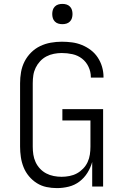

<svg xmlns="http://www.w3.org/2000/svg" viewBox="-20 -957 640 985"><path d="M272 8Q245 8 218.5 2.5Q192 -3 169 -17.5Q146 -32 128.5 -53Q111 -74 101 -99Q91 -124 87 -151Q83 -178 83 -205V-530Q83 -559 88 -587.5Q93 -616 106 -641.5Q119 -667 139.5 -687.5Q160 -708 186 -720.5Q212 -733 240.5 -738Q269 -743 297 -743Q324 -743 350 -739.5Q376 -736 400.5 -726Q425 -716 446 -700Q467 -684 481.5 -662Q496 -640 503.5 -614.5Q511 -589 511 -563V-559H446V-562Q446 -589 434 -614.5Q422 -640 400.5 -656.5Q379 -673 352 -679Q325 -685 297 -685Q277 -685 256.5 -681Q236 -677 218 -667.5Q200 -658 186 -643Q172 -628 163 -609.5Q154 -591 151 -571Q148 -551 148 -530V-205Q148 -184 151 -164Q154 -144 162.5 -125.5Q171 -107 185 -92Q199 -77 217 -67.5Q235 -58 255.5 -54Q276 -50 296 -50Q316 -50 336.5 -54Q357 -58 374.5 -67.5Q392 -77 406.5 -92Q421 -107 429.5 -125.5Q438 -144 441 -164Q444 -184 444 -205V-339H300V-397H509V0H453V-126Q445 -97 428.5 -70.5Q412 -44 387.5 -25.5Q363 -7 333 0.5Q303 8 272 8ZM300 -833Q289 -833 279 -836Q269 -839 261.5 -846.5Q254 -854 251 -864Q248 -874 248 -885Q248 -896 251 -906Q254 -916 261.5 -923.5Q269 -931 279 -934Q289 -937 300 -937Q311 -937 321 -934Q331 -931 338.5 -923.5Q346 -916 349 -906Q352 -896 352 -885Q352 -874 349 -864Q346 -854 338.5 -846.5Q331 -839 321 -836Q311 -833 300 -833Z"/></svg>

Font: Iosevka Light Extended
Style: Regular
Weight: 300
Width: 7
Monospace: yes
Designer: Belleve Invis
Foundry: Belleve Invis
Version: Version 32.5.0; ttfautohint (v1.8.4)